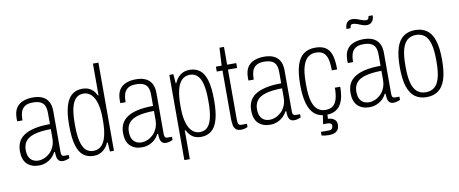

<svg xmlns="http://www.w3.org/2000/svg" viewBox="-74 -1049 3711 1551"><g transform="rotate(-10 1781.0 -273.0)"><path d="M166 12Q136 12 112 3Q88 -6 70.5 -23Q53 -40 44 -66.5Q35 -93 35 -128Q35 -170 50.5 -202Q66 -234 99 -256Q132 -278 185 -290Q238 -302 312 -302V-392Q312 -428 302.5 -451Q293 -474 269.5 -486Q246 -498 206 -498Q162 -498 139 -481.5Q116 -465 107.5 -438.5Q99 -412 99 -380V-370H56Q55 -375 55 -380Q55 -385 55 -392Q55 -448 76 -479.5Q97 -511 133 -524.5Q169 -538 213 -538Q257 -538 289 -524Q321 -510 339 -479.5Q357 -449 357 -399V-65Q357 -46 363 -38Q369 -30 380 -30H419V-3Q406 2 392.5 6Q379 10 365 10Q343 10 331.5 -1.5Q320 -13 316.5 -32Q313 -51 313 -73H306Q293 -47 272 -28Q251 -9 224.5 1.5Q198 12 166 12ZM172 -28Q194 -28 218.5 -38Q243 -48 264 -67.5Q285 -87 298.5 -117.5Q312 -148 312 -188V-261Q225 -260 175 -244.5Q125 -229 104 -200Q83 -171 83 -130Q83 -95 94 -72.5Q105 -50 125 -39Q145 -28 172 -28Z M617 12Q568 12 533.5 -14Q499 -40 481 -100.5Q463 -161 463 -265Q463 -363 481 -423Q499 -483 533.5 -510.5Q568 -538 618 -538Q644 -538 665 -530.5Q686 -523 703.5 -506.5Q721 -490 733 -463H739V-723H784V0H751L746 -75H740Q725 -37 693 -12.5Q661 12 617 12ZM620 -28Q663 -28 689 -55Q715 -82 727 -133.5Q739 -185 739 -257V-270Q739 -334 729.5 -377.5Q720 -421 703.5 -447.5Q687 -474 665.5 -486Q644 -498 621 -498Q584 -498 559.5 -475Q535 -452 522.5 -402Q510 -352 510 -271V-255Q510 -175 522.5 -125Q535 -75 559.5 -51.5Q584 -28 620 -28Z M1012 12Q982 12 958 3Q934 -6 916.5 -23Q899 -40 890 -66.5Q881 -93 881 -128Q881 -170 896.5 -202Q912 -234 945 -256Q978 -278 1031 -290Q1084 -302 1158 -302V-392Q1158 -428 1148.5 -451Q1139 -474 1115.5 -486Q1092 -498 1052 -498Q1008 -498 985 -481.5Q962 -465 953.5 -438.5Q945 -412 945 -380V-370H902Q901 -375 901 -380Q901 -385 901 -392Q901 -448 922 -479.5Q943 -511 979 -524.5Q1015 -538 1059 -538Q1103 -538 1135 -524Q1167 -510 1185 -479.5Q1203 -449 1203 -399V-65Q1203 -46 1209 -38Q1215 -30 1226 -30H1265V-3Q1252 2 1238.5 6Q1225 10 1211 10Q1189 10 1177.5 -1.5Q1166 -13 1162.5 -32Q1159 -51 1159 -73H1152Q1139 -47 1118 -28Q1097 -9 1070.5 1.5Q1044 12 1012 12ZM1018 -28Q1040 -28 1064.5 -38Q1089 -48 1110 -67.5Q1131 -87 1144.5 -117.5Q1158 -148 1158 -188V-261Q1071 -260 1021 -244.5Q971 -229 950 -200Q929 -171 929 -130Q929 -95 940 -72.5Q951 -50 971 -39Q991 -28 1018 -28Z M1331 173V-526H1364L1370 -451H1375Q1390 -489 1421.5 -513.5Q1453 -538 1498 -538Q1547 -538 1581.5 -512Q1616 -486 1634 -425.5Q1652 -365 1652 -261Q1652 -164 1634.5 -103.5Q1617 -43 1582 -15.5Q1547 12 1497 12Q1473 12 1451.5 4.5Q1430 -3 1412.5 -20Q1395 -37 1382 -63H1376V173ZM1494 -28Q1532 -28 1556 -51Q1580 -74 1592.5 -124Q1605 -174 1605 -255V-271Q1605 -351 1592.5 -401Q1580 -451 1555.5 -474.5Q1531 -498 1495 -498Q1453 -498 1426.5 -471Q1400 -444 1388 -392.5Q1376 -341 1376 -269V-256Q1376 -192 1385.5 -148.5Q1395 -105 1411.5 -78.5Q1428 -52 1449.5 -40Q1471 -28 1494 -28Z M1829 11Q1798 11 1783.5 -2Q1769 -15 1764.5 -38.5Q1760 -62 1760 -93V-486H1713V-526H1760L1768 -672H1805V-526H1880V-486H1805V-79Q1805 -52 1810.5 -40Q1816 -28 1835 -28H1880V-2Q1873 2 1863.5 5Q1854 8 1845 9.5Q1836 11 1829 11Z M2063 12Q2033 12 2009 3Q1985 -6 1967.5 -23Q1950 -40 1941 -66.5Q1932 -93 1932 -128Q1932 -170 1947.5 -202Q1963 -234 1996 -256Q2029 -278 2082 -290Q2135 -302 2209 -302V-392Q2209 -428 2199.5 -451Q2190 -474 2166.5 -486Q2143 -498 2103 -498Q2059 -498 2036 -481.5Q2013 -465 2004.5 -438.5Q1996 -412 1996 -380V-370H1953Q1952 -375 1952 -380Q1952 -385 1952 -392Q1952 -448 1973 -479.5Q1994 -511 2030 -524.5Q2066 -538 2110 -538Q2154 -538 2186 -524Q2218 -510 2236 -479.5Q2254 -449 2254 -399V-65Q2254 -46 2260 -38Q2266 -30 2277 -30H2316V-3Q2303 2 2289.5 6Q2276 10 2262 10Q2240 10 2228.5 -1.5Q2217 -13 2213.5 -32Q2210 -51 2210 -73H2203Q2190 -47 2169 -28Q2148 -9 2121.5 1.5Q2095 12 2063 12ZM2069 -28Q2091 -28 2115.5 -38Q2140 -48 2161 -67.5Q2182 -87 2195.5 -117.5Q2209 -148 2209 -188V-261Q2122 -260 2072 -244.5Q2022 -229 2001 -200Q1980 -171 1980 -130Q1980 -95 1991 -72.5Q2002 -50 2022 -39Q2042 -28 2069 -28Z M2523 12Q2467 12 2430.5 -17.5Q2394 -47 2376 -108.5Q2358 -170 2358 -263Q2358 -362 2377 -422.5Q2396 -483 2434 -510.5Q2472 -538 2528 -538Q2572 -538 2600.5 -524.5Q2629 -511 2645 -484.5Q2661 -458 2667.5 -420Q2674 -382 2674 -334H2630Q2630 -391 2620.5 -427Q2611 -463 2588.5 -480.5Q2566 -498 2526 -498Q2492 -498 2464.5 -478Q2437 -458 2421 -409Q2405 -360 2405 -272V-251Q2405 -167 2420 -118Q2435 -69 2462 -48.5Q2489 -28 2524 -28Q2565 -28 2588 -47.5Q2611 -67 2620.5 -104Q2630 -141 2630 -192H2674Q2674 -157 2668.5 -120.5Q2663 -84 2647 -54Q2631 -24 2601 -6Q2571 12 2523 12ZM2517 177Q2500 177 2485.5 175Q2471 173 2457 170V140H2520Q2539 140 2547.5 131Q2556 122 2556 107Q2556 93 2546.5 87.5Q2537 82 2520 82H2485L2499 -11H2534L2531 46Q2549 46 2565 52Q2581 58 2591.5 71Q2602 84 2602 106Q2602 129 2594 143Q2586 157 2573 164.5Q2560 172 2545.5 174.5Q2531 177 2517 177Z M2878 12Q2848 12 2824 3Q2800 -6 2782.5 -23Q2765 -40 2756 -66.5Q2747 -93 2747 -128Q2747 -170 2762.5 -202Q2778 -234 2811 -256Q2844 -278 2897 -290Q2950 -302 3024 -302V-392Q3024 -428 3014.5 -451Q3005 -474 2981.5 -486Q2958 -498 2918 -498Q2874 -498 2851 -481.5Q2828 -465 2819.5 -438.5Q2811 -412 2811 -380V-370H2768Q2767 -375 2767 -380Q2767 -385 2767 -392Q2767 -448 2788 -479.5Q2809 -511 2845 -524.5Q2881 -538 2925 -538Q2969 -538 3001 -524Q3033 -510 3051 -479.5Q3069 -449 3069 -399V-65Q3069 -46 3075 -38Q3081 -30 3092 -30H3131V-3Q3118 2 3104.5 6Q3091 10 3077 10Q3055 10 3043.5 -1.5Q3032 -13 3028.5 -32Q3025 -51 3025 -73H3018Q3005 -47 2984 -28Q2963 -9 2936.5 1.5Q2910 12 2878 12ZM2884 -28Q2906 -28 2930.5 -38Q2955 -48 2976 -67.5Q2997 -87 3010.5 -117.5Q3024 -148 3024 -188V-261Q2937 -260 2887 -244.5Q2837 -229 2816 -200Q2795 -171 2795 -130Q2795 -95 2806 -72.5Q2817 -50 2837 -39Q2857 -28 2884 -28ZM2804 -643Q2805 -665 2811.5 -680.5Q2818 -696 2831 -704.5Q2844 -713 2862 -713Q2883 -713 2902.5 -706Q2922 -699 2940 -692Q2958 -685 2973 -685Q2987 -685 2992 -694Q2997 -703 2998 -715H3032Q3033 -694 3025.5 -678Q3018 -662 3005 -653.5Q2992 -645 2974 -645Q2954 -645 2934.5 -652.5Q2915 -660 2897 -667Q2879 -674 2863 -674Q2849 -674 2844 -665Q2839 -656 2838 -643Z M3348 12Q3293 12 3254 -15.5Q3215 -43 3195 -103.5Q3175 -164 3175 -263Q3175 -363 3195 -423.5Q3215 -484 3254 -511Q3293 -538 3348 -538Q3404 -538 3443 -511Q3482 -484 3502 -423.5Q3522 -363 3522 -263Q3522 -164 3502 -103.5Q3482 -43 3443 -15.5Q3404 12 3348 12ZM3348 -28Q3391 -28 3419 -51Q3447 -74 3461 -124Q3475 -174 3475 -255V-271Q3475 -353 3461 -402.5Q3447 -452 3419 -475Q3391 -498 3348 -498Q3307 -498 3278.5 -475Q3250 -452 3236 -402.5Q3222 -353 3222 -271V-255Q3222 -174 3236 -124Q3250 -74 3278.5 -51Q3307 -28 3348 -28Z"/></g></svg>

Font: Archivo Condensed Thin
Style: Regular
Weight: 250
Width: 3
Designer: Hector Gatti
Foundry: Omnibus-Type
Version: Version 2.001